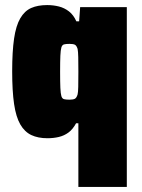

<svg xmlns="http://www.w3.org/2000/svg" viewBox="-20 -538 559 757"><path d="M289 199V-52H280Q267 -28 250 -15.5Q233 -3 212 2Q191 7 167 7Q130 7 103.5 -5.5Q77 -18 60 -47.5Q43 -77 35.5 -128Q28 -179 28 -257Q28 -335 35.5 -386Q43 -437 60 -466Q77 -495 103 -506.5Q129 -518 166 -518Q190 -518 212 -512.5Q234 -507 252 -493Q270 -479 281 -454H292L296 -510H480V199ZM254 -145Q268 -145 275 -148.5Q282 -152 286 -166Q288 -174 288.5 -196Q289 -218 289 -255Q289 -291 288.5 -313Q288 -335 286 -345Q282 -358 275.5 -361.5Q269 -365 254 -365Q240 -365 232.5 -363Q225 -361 222 -351Q219 -341 218 -318.5Q217 -296 217 -255Q217 -214 218 -191.5Q219 -169 222 -159Q225 -149 232.5 -147Q240 -145 254 -145Z"/></svg>

Font: Saira SemiCondensed Black
Style: Regular
Weight: 900
Width: 4
Designer: Hector Gatti with collaboration of the Omnibus-Type team
Foundry: Omnibus-Type
Version: Version 1.101